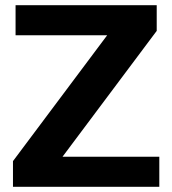

<svg xmlns="http://www.w3.org/2000/svg" viewBox="-20 -720 664 740"><path d="M221 -116H594V0H30V-99L393 -584H40V-700H584V-601Z"/></svg>

Font: Fivo Sans
Style: Regular
Weight: 700
Designer: Alexander Slobzheninov
Foundry: Alexander Slobzheninov
Version: 1.0